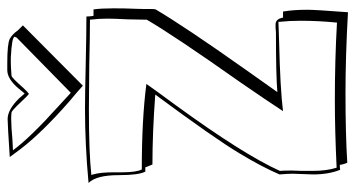

<svg xmlns="http://www.w3.org/2000/svg" viewBox="-250 -718 1000 541"><g transform="rotate(-90 250.5 -447.0)"><path d="M260 -748 416 -901Q416 -902 417 -904L418 -906Q418 -914 360 -917Q351 -917 344 -917Q333 -917 308 -915Q303 -915 274 -882Q262 -869 257 -866Q254 -867 223 -900Q210 -913 205 -915Q196 -916 187 -916Q181 -916 160 -915Q127 -912 98 -911Q133 -863 223 -782Q247 -760 260 -748ZM450 -883 280 -714Q266 -727 236 -752Q149 -828 102 -889Q90 -905 79 -920Q171 -926 186 -926Q213 -926 245 -893Q251 -886 258 -878Q260 -880 263 -884Q269 -891 272 -895Q299 -927 324 -927Q327 -927 334 -927Q341 -927 344 -927Q398 -927 412 -920Q425 -913 436 -897ZM495 -509 496 -515Q496 -554 497 -574V-573Q498 -593 498 -629Q498 -662 495 -684H477Q476 -688 475.5 -694.5Q475 -701 475 -704Q428 -704 339 -706Q256 -708 215 -708Q114 -708 6 -698Q28 -676 28 -613Q28 -556 38 -538H50Q51 -535 53 -530Q56 -522 58 -518Q148 -518 255 -510Q130 -341 89 -272Q52 -211 30 -160Q32 -136 32 -123Q32 -114 31 -94Q30 -74 30 -65Q30 -22 43 11Q47 10 57 10Q58 20 63 31Q144 26 259 26Q363 26 487 33Q494 -58 494 -82Q494 -121 489 -150H472Q468 -171 453 -171Q450 -171 443 -171Q435 -170 431 -170Q310 -170 262 -166Q282 -194 325 -255Q446 -426 495 -509ZM466 -535V-534Q422 -458 288 -268Q239 -197 209 -151L208 -150Q272 -158 402 -161Q432 -162 460 -163V-160Q463 -131 463 -101Q463 -51 458 0V2Q353 -4 239 -4Q155 -4 49 1Q40 -27 40 -67Q40 -76 40 -96Q41 -116 41 -126Q41 -148 40 -159Q87 -263 227 -455Q272 -516 285 -535Q186 -548 44 -548Q36 -563 36 -604V-626Q36 -665 30 -685V-686Q29 -688 28 -690Q89 -697 213 -697Q254 -697 337 -696Q422 -694 466 -694Q469 -669 469 -645Q469 -626 467 -588Q466 -552 466 -535Z"/></g></svg>

Font: Londrina Shadow
Style: Regular
Weight: 400
Designer: Marcelo Magalhaes
Foundry: Marcelo Magalhães
Version: Version 1.001 2011